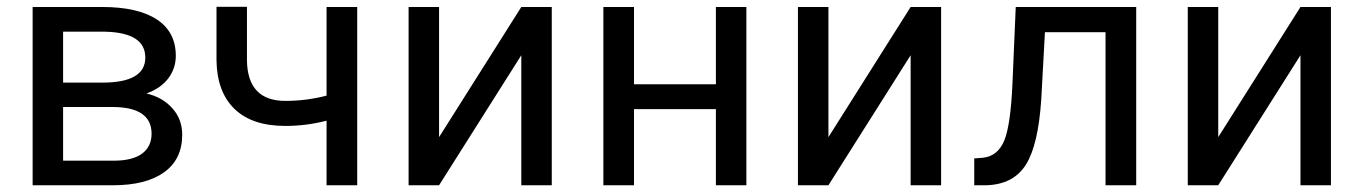

<svg xmlns="http://www.w3.org/2000/svg" viewBox="-20 -549 4041 569"><path d="M76.7 0V-528.3H282.7Q388.2 -528.3 444.6 -491.5Q501 -454.6 501 -383.3Q501 -346.7 479 -317.1Q457 -287.6 414.1 -272Q461.9 -260.7 491 -228Q520 -195.3 520 -149.9Q520 -77.1 466.6 -38.6Q413.1 0 315.4 0ZM167 -231.9V-72.8H316.4Q373 -72.8 401.1 -93.8Q429.2 -114.7 429.2 -152.8Q429.2 -231.9 313 -231.9ZM167 -304.2H283.7Q410.6 -304.2 410.6 -378.4Q410.6 -452.6 290.5 -455.1H167Z M1038.6 0H947.8V-191.4Q888.2 -175.8 825.7 -175.8Q726.6 -175.8 674.6 -226.6Q622.6 -277.3 621.6 -371.1V-528.8H711.9V-368.2Q714.4 -250 825.7 -250Q888.2 -250 947.8 -265.6V-528.3H1038.6Z M1524.9 -528.3H1615.2V0H1524.9V-385.3L1281.2 0H1190.9V-528.3H1281.2V-142.6Z M2191.9 0H2101.6V-225.6H1858.9V0H1768.1V-528.3H1858.9V-299.3H2101.6V-528.3H2191.9Z M2678.7 -528.3H2769V0H2678.7V-385.3L2435.1 0H2344.7V-528.3H2435.1V-142.6Z M3347.2 -528.3V0H3256.3V-453.6H3076.7L3065.9 -255.9Q3057.1 -119.6 3020.3 -61Q2983.4 -2.4 2903.3 0H2867.2V-79.6L2893.1 -81.5Q2937 -86.4 2956.1 -132.3Q2975.1 -178.2 2980.5 -302.2L2990.2 -528.3Z M3834 -528.3H3924.3V0H3834V-385.3L3590.3 0H3500V-528.3H3590.3V-142.6Z"/></svg>

Font: SteelSelectRoboto
Style: Roboto-Regular
Weight: 400
Designer: Google
Version: Version 2.137; 2017